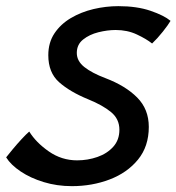

<svg xmlns="http://www.w3.org/2000/svg" viewBox="-58 -580 588 640"><path d="M181.5 40.5Q132 40.5 87.8 27Q43.5 13.5 10.8 -8.5Q-22 -30.5 -37.5 -55.5Q-30.5 -64.5 -16 -82Q-1.5 -99.5 14.2 -116.5Q30 -133.5 39.5 -141.5Q62 -105 104.8 -75.2Q147.5 -45.5 199 -45.5Q234.5 -45.5 266.8 -56.8Q299 -68 319.5 -90.8Q340 -113.5 340 -147.5Q340 -183.5 312 -206.5Q284 -229.5 236 -249Q175 -274 139 -306Q103 -338 103 -396Q103 -438 123.5 -468.8Q144 -499.5 178.2 -519.8Q212.5 -540 253.8 -549.8Q295 -559.5 336.5 -559.5Q398.5 -559.5 443.8 -544Q489 -528.5 510.5 -510.5Q503 -497.5 484.8 -474.5Q466.5 -451.5 449 -435Q429.5 -450.5 398 -465.2Q366.5 -480 327.5 -480Q300 -480 270 -472.5Q240 -465 219 -448.2Q198 -431.5 198 -403.5Q198 -376.5 223.2 -356.5Q248.5 -336.5 293.5 -319.5Q360.5 -294 399.2 -255Q438 -216 438 -157Q438 -92 402 -48Q366 -4 307.5 18.2Q249 40.5 181.5 40.5Z"/></svg>

Font: Grandstander
Style: Italic
Weight: 400
Italic angle: -15°
Designer: Tyler Finck
Foundry: Etcetera Type Co
Version: Version 1.200; ttfautohint (v1.8.3)